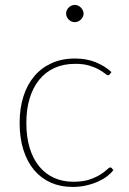

<svg xmlns="http://www.w3.org/2000/svg" viewBox="-20 -732 508 758"><path d="M413.5 -439Q412 -437.5 410.5 -436.2Q409 -435 406.5 -435Q402.5 -435 394 -442Q385.5 -449 370.5 -457.5Q355.5 -466 332.5 -473Q309.5 -480 277 -480Q231 -480 195.2 -463.8Q159.5 -447.5 134.8 -417Q110 -386.5 97 -343.5Q84 -300.5 84 -246.5Q84 -191 97.2 -147.8Q110.5 -104.5 134.8 -75Q159 -45.5 193.2 -30Q227.5 -14.5 269.5 -14.5Q307.5 -14.5 333.2 -23.2Q359 -32 376 -42.8Q393 -53.5 402 -62.2Q411 -71 415 -71Q419 -71 421.5 -68L427.5 -60.5Q418.5 -48 402.8 -36Q387 -24 366.2 -14.8Q345.5 -5.5 320.2 0.2Q295 6 266.5 6Q219 6 180.5 -11Q142 -28 114.8 -60.5Q87.5 -93 72.5 -140Q57.5 -187 57.5 -246.5Q57.5 -303.5 72.2 -350.5Q87 -397.5 115 -430.8Q143 -464 183.5 -482.5Q224 -501 276 -501Q322 -501 358 -486.2Q394 -471.5 420 -447.5ZM310 -678Q310 -671.5 307 -665.5Q304 -659.5 299.2 -654.8Q294.5 -650 288.2 -647.2Q282 -644.5 275.5 -644.5Q268.5 -644.5 262.2 -647.2Q256 -650 251.2 -654.8Q246.5 -659.5 243.8 -665.5Q241 -671.5 241 -678Q241 -692 251.2 -702.2Q261.5 -712.5 275.5 -712.5Q282 -712.5 288.2 -709.8Q294.5 -707 299.2 -702.2Q304 -697.5 307 -691.2Q310 -685 310 -678Z"/></svg>

Font: Lato ExtraLight
Style: Regular
Weight: 275
Designer: Lukasz Dziedzic with Adam Twardoch and Botio Nikoltchev
Foundry: tyPoland Lukasz Dziedzic
Version: Version 2.015; 2015-08-06; http://www.latofonts.com/